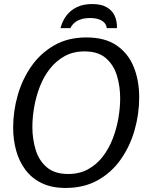

<svg xmlns="http://www.w3.org/2000/svg" viewBox="-20 -919 748 949"><path d="M304 10Q236 10 187 -13.5Q138 -37 106.5 -78.5Q75 -120 60 -174Q45 -228 45 -289Q45 -369 67.5 -448Q90 -527 135 -591.5Q180 -656 248 -695Q316 -734 407 -734Q499 -734 556.5 -694.5Q614 -655 641 -588Q668 -521 668 -438Q668 -355 645 -275Q622 -195 576.5 -130.5Q531 -66 463 -28Q395 10 304 10ZM317 -59Q373 -59 415.5 -82.5Q458 -106 488 -145Q518 -184 537 -233Q556 -282 565 -334Q574 -386 574 -433Q574 -492 558 -545Q542 -598 503.5 -631.5Q465 -665 398 -665Q342 -665 299.5 -641.5Q257 -618 226.5 -579Q196 -540 177 -491Q158 -442 149 -390Q140 -338 140 -291Q140 -233 156 -179.5Q172 -126 211 -92.5Q250 -59 317 -59ZM279 -780Q288 -815 308 -841.5Q328 -868 359.5 -883.5Q391 -899 436 -899Q480 -899 507 -883.5Q534 -868 546.5 -841.5Q559 -815 558 -780H508Q505 -804 483 -817Q461 -830 425 -830Q389 -830 364 -817Q339 -804 328 -780Z"/></svg>

Font: Rosario
Style: Italic
Weight: 400
Italic angle: -8.05°
Designer: Hector Gatti
Foundry: Omnibus Type
Version: Version 1.201